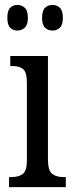

<svg xmlns="http://www.w3.org/2000/svg" viewBox="-20 -765 300 785"><path d="M17 0V-41H27Q56 -41 73 -53.5Q90 -66 90 -110V-425Q90 -469 75 -482Q60 -495 32 -495H22V-536H176V-115Q176 -68 193 -54.5Q210 -41 239 -41H249V0ZM195 -640Q177 -640 164.5 -651.5Q152 -663 152 -692Q152 -722 164.5 -733.5Q177 -745 195 -745Q212 -745 224.5 -733.5Q237 -722 237 -692Q237 -663 224.5 -651.5Q212 -640 195 -640ZM51 -640Q34 -640 22 -651.5Q10 -663 10 -692Q10 -722 22 -733.5Q34 -745 51 -745Q68 -745 81 -733.5Q94 -722 94 -692Q94 -663 81 -651.5Q68 -640 51 -640Z"/></svg>

Font: Noto Serif Khmer ExtraCondensed
Style: Regular
Weight: 400
Width: 2
Designer: Danh Hong and the Monotype Design Team
Foundry: Monotype Imaging Inc.
Version: Version 2.004; ttfautohint (v1.8.4.7-5d5b)